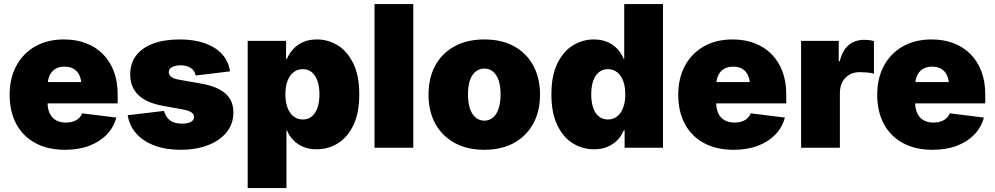

<svg xmlns="http://www.w3.org/2000/svg" viewBox="-20 -748 5035 972"><path d="M309.1 10.3Q222.7 10.3 159.7 -23.4Q96.7 -57.1 62.7 -119.9Q28.8 -182.6 28.8 -269Q28.8 -352.5 63 -415.5Q97.2 -478.5 158.9 -513.4Q220.7 -548.3 304.2 -548.3Q365.7 -548.3 415.8 -529.1Q465.8 -509.8 501.5 -473.6Q537.1 -437.5 556.4 -386.2Q575.7 -335 575.7 -271V-224.6H88.9V-332.5H484.4L392.6 -310.5Q392.6 -342.8 382.8 -365Q373 -387.2 354 -398.9Q335 -410.6 306.6 -410.6Q278.8 -410.6 259.8 -398.9Q240.7 -387.2 230.7 -365Q220.7 -342.8 220.7 -310.5V-231Q220.7 -196.3 232.2 -173.1Q243.7 -149.9 264.6 -138.7Q285.6 -127.4 313.5 -127.4Q333.5 -127.4 350.1 -132.8Q366.7 -138.2 378.4 -148.7Q390.1 -159.2 396 -174.3L568.8 -152.8Q555.7 -103.5 520.5 -66.9Q485.4 -30.3 431.9 -10Q378.4 10.3 309.1 10.3Z M894.5 10.3Q819.8 10.3 762.7 -11Q705.6 -32.2 670.4 -71.5Q635.3 -110.8 626.5 -164.6L810.1 -186.5Q818.8 -155.8 840.3 -138.9Q861.8 -122.1 901.4 -122.1Q930.2 -122.1 946.3 -130.9Q962.4 -139.6 962.4 -155.8Q962.4 -170.9 947.5 -180.2Q932.6 -189.5 900.9 -194.8L804.2 -212.4Q721.7 -227.1 680.4 -267.1Q639.2 -307.1 639.2 -371.1Q639.2 -427.7 669.4 -467.3Q699.7 -506.8 755.9 -527.6Q812 -548.3 890.1 -548.3Q963.4 -548.3 1017.8 -528.8Q1072.3 -509.3 1104.7 -473.4Q1137.2 -437.5 1144.5 -386.7L970.7 -365.7Q965.3 -392.1 944.3 -404.8Q923.3 -417.5 894.5 -417.5Q868.7 -417.5 851.6 -408.4Q834.5 -399.4 834.5 -382.8Q834.5 -370.6 845.2 -360.4Q856 -350.1 885.3 -344.7L996.6 -325.2Q1079.6 -311 1120.6 -275.1Q1161.6 -239.3 1161.6 -179.2Q1161.6 -121.1 1127.2 -78.6Q1092.8 -36.1 1032.7 -12.9Q972.7 10.3 894.5 10.3Z M1233.9 204.1V-541H1428.2V-450.2H1432.6Q1444.3 -477.5 1464.8 -500Q1485.4 -522.5 1515.1 -535.4Q1544.9 -548.3 1584.5 -548.3Q1640.6 -548.3 1689.2 -518.8Q1737.8 -489.3 1768.3 -427.5Q1798.8 -365.7 1798.8 -270Q1798.8 -177.7 1769.8 -116Q1740.7 -54.2 1691.7 -23.2Q1642.6 7.8 1582.5 7.8Q1544.9 7.8 1515.4 -4.6Q1485.8 -17.1 1465.1 -38.3Q1444.3 -59.6 1433.1 -87.4H1430.2V204.1ZM1512.7 -143.1Q1540 -143.1 1558.6 -158.4Q1577.1 -173.8 1587.2 -202.4Q1597.2 -231 1597.2 -270Q1597.2 -310.1 1587.2 -338.4Q1577.1 -366.7 1558.6 -382.3Q1540 -397.9 1512.7 -397.9Q1485.8 -397.9 1466.1 -382.3Q1446.3 -366.7 1435.5 -338.4Q1424.8 -310.1 1424.8 -270Q1424.8 -231.4 1435.5 -202.9Q1446.3 -174.3 1466.1 -158.7Q1485.8 -143.1 1512.7 -143.1Z M2072.3 -727.5V0H1876V-727.5Z M2432.1 10.3Q2344.2 10.3 2280.8 -24.9Q2217.3 -60.1 2183.3 -122.8Q2149.4 -185.5 2149.4 -269Q2149.4 -353 2183.3 -415.8Q2217.3 -478.5 2280.8 -513.4Q2344.2 -548.3 2432.1 -548.3Q2520 -548.3 2583 -513.4Q2646 -478.5 2679.9 -415.8Q2713.9 -353 2713.9 -269Q2713.9 -185.5 2679.9 -122.8Q2646 -60.1 2583 -24.9Q2520 10.3 2432.1 10.3ZM2432.1 -137.2Q2457 -137.2 2475.6 -152.8Q2494.1 -168.5 2504.2 -198.2Q2514.2 -228 2514.2 -270Q2514.2 -312.5 2504.2 -341.6Q2494.1 -370.6 2475.6 -385.7Q2457 -400.9 2432.1 -400.9Q2406.7 -400.9 2387.9 -385.7Q2369.1 -370.6 2359.1 -341.6Q2349.1 -312.5 2349.1 -270Q2349.1 -228 2359.1 -198.2Q2369.1 -168.5 2387.9 -152.8Q2406.7 -137.2 2432.1 -137.2Z M2987.8 7.8Q2928.2 7.8 2878.9 -23.2Q2829.6 -54.2 2800.5 -116Q2771.5 -177.7 2771.5 -270Q2771.5 -365.7 2802 -427.5Q2832.5 -489.3 2881.3 -518.8Q2930.2 -548.3 2985.8 -548.3Q3025.4 -548.3 3055.2 -535.4Q3085 -522.5 3105.7 -500Q3126.5 -477.5 3137.7 -449.7H3140.1V-727.5H3336.4V0H3142.1V-88.4H3137.7Q3126.5 -60.1 3105.5 -38.6Q3084.5 -17.1 3054.9 -4.6Q3025.4 7.8 2987.8 7.8ZM3057.6 -143.1Q3084.5 -143.1 3104.2 -158.7Q3124 -174.3 3134.8 -202.9Q3145.5 -231.4 3145.5 -270Q3145.5 -310.1 3134.8 -338.4Q3124 -366.7 3104.2 -382.3Q3084.5 -397.9 3057.6 -397.9Q3030.8 -397.9 3011.7 -382.3Q2992.7 -366.7 2982.9 -338.4Q2973.1 -310.1 2973.1 -270Q2973.1 -231 2982.9 -202.4Q2992.7 -173.8 3011.7 -158.4Q3030.8 -143.1 3057.6 -143.1Z M3693.8 10.3Q3607.4 10.3 3544.4 -23.4Q3481.4 -57.1 3447.5 -119.9Q3413.6 -182.6 3413.6 -269Q3413.6 -352.5 3447.8 -415.5Q3481.9 -478.5 3543.7 -513.4Q3605.5 -548.3 3689 -548.3Q3750.5 -548.3 3800.5 -529.1Q3850.6 -509.8 3886.2 -473.6Q3921.9 -437.5 3941.2 -386.2Q3960.4 -335 3960.4 -271V-224.6H3473.6V-332.5H3869.1L3777.3 -310.5Q3777.3 -342.8 3767.6 -365Q3757.8 -387.2 3738.8 -398.9Q3719.7 -410.6 3691.4 -410.6Q3663.6 -410.6 3644.5 -398.9Q3625.5 -387.2 3615.5 -365Q3605.5 -342.8 3605.5 -310.5V-231Q3605.5 -196.3 3616.9 -173.1Q3628.4 -149.9 3649.4 -138.7Q3670.4 -127.4 3698.2 -127.4Q3718.3 -127.4 3734.9 -132.8Q3751.5 -138.2 3763.2 -148.7Q3774.9 -159.2 3780.8 -174.3L3953.6 -152.8Q3940.4 -103.5 3905.3 -66.9Q3870.1 -30.3 3816.7 -10Q3763.2 10.3 3693.8 10.3Z M4035.6 0V-541H4226.1V-438H4231Q4245.6 -495.1 4277.6 -520.8Q4309.6 -546.4 4355 -546.4Q4367.7 -546.4 4380.1 -544.9Q4392.6 -543.5 4404.3 -540V-375Q4390.6 -379.4 4369.4 -381.1Q4348.1 -382.8 4332.5 -382.8Q4303.2 -382.8 4280.3 -369.9Q4257.3 -356.9 4244.6 -333.3Q4231.9 -309.6 4231.9 -277.8V0Z M4701.2 10.3Q4614.7 10.3 4551.8 -23.4Q4488.8 -57.1 4454.8 -119.9Q4420.9 -182.6 4420.9 -269Q4420.9 -352.5 4455.1 -415.5Q4489.3 -478.5 4551 -513.4Q4612.8 -548.3 4696.3 -548.3Q4757.8 -548.3 4807.9 -529.1Q4857.9 -509.8 4893.6 -473.6Q4929.2 -437.5 4948.5 -386.2Q4967.8 -335 4967.8 -271V-224.6H4481V-332.5H4876.5L4784.7 -310.5Q4784.7 -342.8 4774.9 -365Q4765.1 -387.2 4746.1 -398.9Q4727.1 -410.6 4698.7 -410.6Q4670.9 -410.6 4651.9 -398.9Q4632.8 -387.2 4622.8 -365Q4612.8 -342.8 4612.8 -310.5V-231Q4612.8 -196.3 4624.3 -173.1Q4635.7 -149.9 4656.7 -138.7Q4677.7 -127.4 4705.6 -127.4Q4725.6 -127.4 4742.2 -132.8Q4758.8 -138.2 4770.5 -148.7Q4782.2 -159.2 4788.1 -174.3L4960.9 -152.8Q4947.8 -103.5 4912.6 -66.9Q4877.4 -30.3 4824 -10Q4770.5 10.3 4701.2 10.3Z"/></svg>

Font: Inter 17pt Black
Style: Regular
Weight: 900
Version: Version 4.001;git-66647c0bb